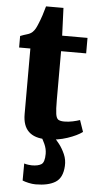

<svg xmlns="http://www.w3.org/2000/svg" viewBox="-63 -744 536 1037"><g transform="rotate(5 205.0 -225.0)"><path d="M208 9Q79 9 79 -116V-472H18V-534.5Q37 -542 54.5 -547Q72 -552 82.5 -561.5Q93 -571.5 99.2 -583Q105.5 -594.5 112.5 -612.5Q120.5 -631.5 128.8 -656.5Q137 -681.5 143.5 -706H238L244 -556H381.5V-472H245.5V-207.5Q245.5 -155.5 249.2 -131.5Q253 -107.5 264 -101.2Q275 -95 296 -95Q318.5 -95 341.5 -100Q364.5 -105 380 -110.5L401.5 -48Q374.5 -27 321 -9Q267.5 9 208 9ZM170.5 256.5Q153.5 256.5 133 252Q112.5 247.5 99.5 242L100 149.5Q110.5 153 123 154.5Q135.5 156 141.5 156Q175.5 156 193.2 144.8Q211 133.5 211 87.5Q211 60.5 198.8 34Q186.5 7.5 178.5 -3L230 -6.5L250.5 -3Q261.5 6.5 278.5 28.5Q295.5 50.5 308.8 80.5Q322 110.5 320 144.5Q316.5 208.5 278 232.5Q239.5 256.5 170.5 256.5Z"/></g></svg>

Font: Merriweather Black
Style: Regular
Weight: 900
Designer: Eben Sorkin
Foundry: Eben Sorkin
Version: Version 2.200;gftools[0.9.31]